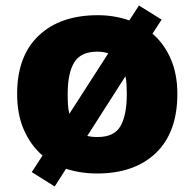

<svg xmlns="http://www.w3.org/2000/svg" viewBox="-20 -618 705 695"><path d="M622 -278Q622 -139 544.5 -64.5Q467 10 331 10Q272 10 219 -7L178 57L95 5L134 -55Q91 -92 66.5 -148Q42 -204 42 -278Q42 -415 120 -489Q198 -563 334 -563Q365 -563 394 -558Q423 -553 448 -544L483 -598L565 -547L532 -496Q574 -460 598 -405Q622 -350 622 -278ZM225 -278Q225 -257 226 -239.5Q227 -222 231 -206L372 -425Q354 -431 332 -431Q273 -431 249 -392.5Q225 -354 225 -278ZM439 -278Q439 -296 438 -312.5Q437 -329 434 -342L296 -126Q311 -122 333 -122Q394 -122 416.5 -162Q439 -202 439 -278Z"/></svg>

Font: Noto Sans Khmer UI Black
Style: Regular
Weight: 900
Designer: Danh Hong and the Monotype Design Team
Foundry: Monotype Imaging Inc.
Version: Version 2.002; ttfautohint (v1.8.4.7-5d5b)